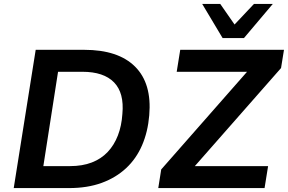

<svg xmlns="http://www.w3.org/2000/svg" viewBox="-20 -959 1468 979"><path d="M50 0 162 -705H409Q583 -705 669 -619Q755 -533 741 -371Q734 -287 704.5 -218.5Q675 -150 623 -101.5Q571 -53 498.5 -26.5Q426 0 332 0ZM201 -112H337Q400 -112 448 -130.5Q496 -149 529 -184Q562 -219 581 -268Q600 -317 604 -378Q614 -485 561.5 -539Q509 -593 400 -593H276ZM787 0 802 -95 1281 -640 1288 -593H881L899 -705H1428L1413 -612L933 -66L926 -112H1347L1329 0ZM1115 -765 1011 -939H1103L1176 -834L1275 -939H1371L1224 -765Z"/></svg>

Font: Nunito Sans 9pt
Style: Bold Italic
Weight: 700
Italic angle: -9°
Version: Version 3.101;gftools[0.9.27]